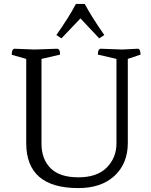

<svg xmlns="http://www.w3.org/2000/svg" viewBox="-20 -949 773 981"><path d="M271 -700Q287 -700 287 -670L192 -648V-215Q192 -136 238.5 -89.5Q285 -43 380.5 -43Q476 -43 525.5 -93Q575 -143 575 -216V-648L480 -670Q480 -700 496 -700L605 -696L683 -700Q698 -700 698 -670L633 -648V-218Q633 -114 565.5 -51Q498 12 380 12Q114 12 114 -218V-648L40 -669Q40 -700 55 -700Q62 -700 156 -696ZM391 -855 294 -753 268 -770Q332 -861 368 -929H413Q449 -861 513 -770L487 -753Z"/></svg>

Font: Mate
Style: Regular
Weight: 400
Designer: Eduardo Rodriguez Tunni
Foundry: Eduardo Rodriguez Tunni
Version: Version 1.002